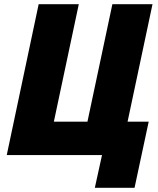

<svg xmlns="http://www.w3.org/2000/svg" viewBox="-20 -734 749 909"><path d="M429 155H617L684 -158H584L702 -714H512L394 -158H235L353 -714H163L12 0H463Z"/></svg>

Font: Noto Sans Black
Style: Italic
Weight: 900
Italic angle: -12°
Designer: Monotype Design Team
Foundry: Monotype Imaging Inc.
Version: Version 2.013